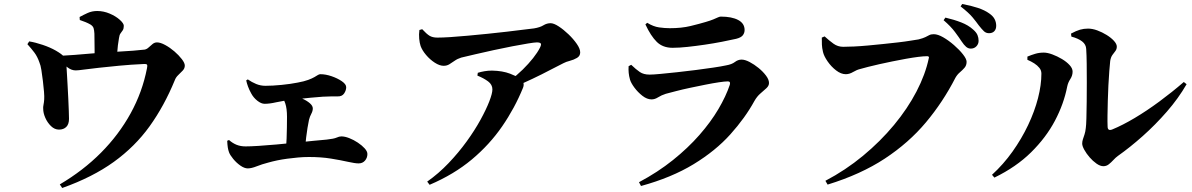

<svg xmlns="http://www.w3.org/2000/svg" viewBox="-20 -868 5960 960"><path d="M279 54Q396 -15 485 -104.5Q574 -194 633 -301Q692 -408 715 -527Q718 -540 715 -544.5Q712 -549 700 -548Q634 -545 576.5 -539.5Q519 -534 473.5 -529Q428 -524 399 -520Q370 -516 359 -516Q338 -516 320 -529.5Q302 -543 266 -571L267 -588Q309 -590 353 -593.5Q397 -597 437 -600.5Q477 -604 506 -605Q539 -608 575.5 -610Q612 -612 645.5 -614.5Q679 -617 703 -620Q714 -622 723.5 -631Q733 -640 743 -648Q753 -656 765 -656Q782 -656 806 -643Q830 -630 852 -611Q874 -592 889 -572.5Q904 -553 904 -540Q904 -526 893.5 -515Q883 -504 871 -492.5Q859 -481 854 -467Q801 -338 728 -236.5Q655 -135 549 -58.5Q443 18 291 72ZM275 -220Q253 -220 235 -237.5Q217 -255 206.5 -279Q196 -303 196 -324Q195 -332 197.5 -344Q200 -356 201 -371Q202 -385 200 -409.5Q198 -434 194.5 -463Q191 -492 187 -517.5Q183 -543 177 -556Q167 -585 152 -605Q137 -625 117 -647L126 -661Q157 -656 194 -643.5Q231 -631 259 -615Q290 -597 300 -584.5Q310 -572 312 -544Q313 -530 314.5 -502Q316 -474 318 -440.5Q320 -407 321.5 -373.5Q323 -340 324 -313.5Q325 -287 325 -274Q325 -247 311.5 -233.5Q298 -220 275 -220ZM453 -559Q453 -565 453 -581Q453 -597 453 -618Q453 -639 452.5 -661Q452 -683 452 -700Q451 -717 448 -727Q445 -737 433 -745Q421 -752 407.5 -757.5Q394 -763 379 -768L378 -783Q396 -793 418 -803Q440 -813 466 -813Q498 -813 528.5 -800Q559 -787 579 -769Q599 -751 599 -739Q599 -725 594 -717Q589 -709 583 -701.5Q577 -694 575 -678Q572 -663 569.5 -641.5Q567 -620 565.5 -598.5Q564 -577 564 -562Z M1219 -26Q1202 -26 1182 -40Q1162 -54 1146 -73.5Q1130 -93 1125 -107Q1121 -118 1119 -130.5Q1117 -143 1116 -164L1125 -168Q1143 -152 1163 -144Q1183 -136 1208 -136Q1231 -136 1272 -138.5Q1313 -141 1362 -145.5Q1411 -150 1459.5 -155Q1508 -160 1548.5 -164Q1589 -168 1613 -170Q1650 -174 1663 -180Q1676 -186 1687 -186Q1704 -186 1726 -177.5Q1748 -169 1769 -155Q1790 -141 1803.5 -126Q1817 -111 1817 -98Q1817 -79 1805 -65Q1793 -51 1773 -51Q1755 -51 1719.5 -59Q1684 -67 1635 -75Q1586 -83 1525 -83Q1497 -83 1470 -80.5Q1443 -78 1416.5 -74.5Q1390 -71 1366 -66Q1342 -61 1321 -55Q1290 -47 1263.5 -36.5Q1237 -26 1219 -26ZM1410 -124Q1412 -148 1413 -175Q1414 -202 1414.5 -230Q1415 -258 1415 -284Q1415 -325 1406.5 -350.5Q1398 -376 1383 -393L1388 -404Q1413 -401 1439.5 -393.5Q1466 -386 1490 -375.5Q1514 -365 1529 -352Q1544 -339 1544 -326Q1544 -313 1536.5 -299Q1529 -285 1525 -269Q1521 -250 1517.5 -228.5Q1514 -207 1511 -182.5Q1508 -158 1506 -128ZM1303 -349Q1286 -349 1266.5 -364.5Q1247 -380 1236 -401Q1226 -419 1220 -435.5Q1214 -452 1211 -466L1219 -471Q1239 -457 1261 -448Q1283 -439 1307 -439Q1343 -439 1388 -443.5Q1433 -448 1468 -455Q1501 -461 1521 -468.5Q1541 -476 1552 -482.5Q1563 -489 1569.5 -493Q1576 -497 1582 -497Q1608 -497 1637.5 -487Q1667 -477 1689 -462Q1711 -447 1711 -432Q1711 -416 1700.5 -400.5Q1690 -385 1667 -386Q1655 -386 1637 -386Q1619 -386 1594 -384.5Q1569 -383 1534 -379.5Q1499 -376 1452 -371Q1393 -364 1360.5 -356.5Q1328 -349 1303 -349Z M2529 -465Q2564 -491 2593.5 -520Q2623 -549 2645.5 -577.5Q2668 -606 2680 -630Q2688 -646 2683.5 -651Q2679 -656 2664 -656Q2653 -656 2619.5 -650.5Q2586 -645 2541.5 -636.5Q2497 -628 2449 -617.5Q2401 -607 2358 -597Q2315 -587 2286 -580Q2267 -574 2253 -564Q2239 -554 2226.5 -546.5Q2214 -539 2198 -539Q2178 -539 2154 -554.5Q2130 -570 2110.5 -593Q2091 -616 2083 -638Q2078 -653 2076 -674.5Q2074 -696 2077 -718L2091 -722Q2113 -698 2128 -689Q2143 -680 2167 -680Q2192 -680 2231.5 -682.5Q2271 -685 2319 -689.5Q2367 -694 2417.5 -699Q2468 -704 2514 -709.5Q2560 -715 2596 -719.5Q2632 -724 2650 -726Q2680 -731 2697 -741.5Q2714 -752 2733 -752Q2749 -752 2773.5 -736Q2798 -720 2822.5 -696.5Q2847 -673 2864 -648.5Q2881 -624 2881 -606Q2881 -588 2865 -578.5Q2849 -569 2829.5 -564Q2810 -559 2797 -552Q2770 -539 2730.5 -518Q2691 -497 2643.5 -474.5Q2596 -452 2545 -430ZM2116 40Q2173 0 2223 -52.5Q2273 -105 2313.5 -161Q2354 -217 2382.5 -269Q2411 -321 2426.5 -361Q2442 -401 2442 -421Q2442 -445 2420.5 -461Q2399 -477 2367 -490L2369 -504Q2385 -509 2403 -512Q2421 -515 2440 -515Q2493 -514 2530.5 -499.5Q2568 -485 2581 -475Q2592 -466 2596.5 -455Q2601 -444 2595 -429Q2554 -328 2491 -236.5Q2428 -145 2339 -70.5Q2250 4 2128 56Z M3175 43Q3269 -7 3344.5 -67.5Q3420 -128 3477 -193Q3534 -258 3572 -322.5Q3610 -387 3629 -444Q3634 -462 3618 -461Q3604 -461 3574 -456.5Q3544 -452 3506.5 -444.5Q3469 -437 3431 -429Q3393 -421 3360.5 -412.5Q3328 -404 3309 -399Q3287 -392 3270.5 -381.5Q3254 -371 3238 -371Q3215 -371 3192 -389Q3169 -407 3152 -430Q3135 -453 3130 -470Q3125 -488 3123.5 -503.5Q3122 -519 3123 -537L3136 -544Q3160 -521 3179 -508Q3198 -495 3228 -495Q3246 -495 3283 -498.5Q3320 -502 3366.5 -507Q3413 -512 3459.5 -518Q3506 -524 3546.5 -530Q3587 -536 3610 -541Q3639 -546 3654.5 -558Q3670 -570 3688 -570Q3705 -570 3728 -558Q3751 -546 3773 -528Q3795 -510 3810 -490Q3825 -470 3825 -453Q3825 -439 3812 -427Q3799 -415 3782 -400.5Q3765 -386 3752 -363Q3706 -279 3632 -196.5Q3558 -114 3448 -47Q3338 20 3185 62ZM3343 -629Q3294 -629 3264 -658.5Q3234 -688 3207 -746L3216 -754Q3247 -735 3275.5 -731Q3304 -727 3329 -727Q3388 -727 3433 -738Q3478 -749 3508 -758Q3532 -765 3546.5 -771Q3561 -777 3569.5 -781Q3578 -785 3584 -785Q3639 -785 3671 -768Q3703 -751 3703 -718Q3703 -703 3694 -691.5Q3685 -680 3661 -674Q3630 -667 3589 -659Q3548 -651 3503.5 -644.5Q3459 -638 3417.5 -633.5Q3376 -629 3343 -629Z M4107 36Q4208 -17 4295 -89Q4382 -161 4450 -243Q4518 -325 4562.5 -410.5Q4607 -496 4624 -577Q4626 -582 4623.5 -584.5Q4621 -587 4616 -587Q4598 -587 4570.5 -583.5Q4543 -580 4509.5 -574Q4476 -568 4442 -561Q4408 -554 4376.5 -547Q4345 -540 4320 -533.5Q4295 -527 4281 -523Q4264 -519 4245.5 -508Q4227 -497 4209 -497Q4185 -497 4160.5 -516Q4136 -535 4118 -561Q4100 -587 4095 -608Q4090 -629 4089.5 -645Q4089 -661 4089 -680L4103 -686Q4126 -665 4147.5 -649.5Q4169 -634 4196 -634Q4218 -634 4250 -635.5Q4282 -637 4320 -640.5Q4358 -644 4396.5 -648Q4435 -652 4470 -656Q4505 -660 4532 -664.5Q4559 -669 4573 -671Q4596 -677 4607 -682.5Q4618 -688 4626.5 -692.5Q4635 -697 4649 -697Q4669 -697 4696 -681.5Q4723 -666 4750 -642.5Q4777 -619 4795 -596Q4813 -573 4813 -559Q4813 -541 4802.5 -529Q4792 -517 4779 -506Q4766 -495 4757 -479Q4695 -358 4609.5 -256Q4524 -154 4404 -75Q4284 4 4118 55ZM4834 -625Q4821 -625 4810.5 -634Q4800 -643 4788 -661Q4775 -681 4754.5 -708.5Q4734 -736 4698 -767L4707 -780Q4750 -770 4786 -756Q4822 -742 4846 -720Q4862 -706 4867.5 -692.5Q4873 -679 4873 -664Q4873 -648 4862 -636.5Q4851 -625 4834 -625ZM4925 -702Q4910 -702 4899.5 -712Q4889 -722 4874 -741Q4862 -758 4843 -781Q4824 -804 4783 -836L4791 -848Q4835 -840 4869.5 -828.5Q4904 -817 4926 -801Q4945 -788 4953 -772.5Q4961 -757 4961 -739Q4961 -722 4951.5 -712Q4942 -702 4925 -702Z M5497 -37Q5481 -37 5462.5 -50Q5444 -63 5428 -81.5Q5412 -100 5401.5 -119Q5391 -138 5391 -150Q5391 -161 5394.5 -171.5Q5398 -182 5402.5 -195.5Q5407 -209 5409 -228Q5411 -241 5412 -276.5Q5413 -312 5413.5 -359Q5414 -406 5414 -456Q5414 -506 5413.5 -550Q5413 -594 5411 -623Q5410 -646 5390.5 -661Q5371 -676 5337 -685L5335 -700Q5361 -714 5380 -719.5Q5399 -725 5420 -725Q5442 -725 5466.5 -716Q5491 -707 5513.5 -693Q5536 -679 5550 -663.5Q5564 -648 5564 -635Q5564 -622 5557 -613Q5550 -604 5542 -593Q5534 -582 5531 -563Q5529 -545 5526.5 -512.5Q5524 -480 5522 -441.5Q5520 -403 5519 -363.5Q5518 -324 5517.5 -291Q5517 -258 5518 -236Q5518 -211 5542 -221Q5593 -242 5653.5 -278Q5714 -314 5777 -360.5Q5840 -407 5899 -458L5913 -447Q5872 -376 5814.5 -310Q5757 -244 5693.5 -187.5Q5630 -131 5569 -88Q5558 -80 5547 -68Q5536 -56 5524 -46.5Q5512 -37 5497 -37ZM4940 6Q4997 -46 5042.5 -110Q5088 -174 5120.5 -242.5Q5153 -311 5170 -377Q5187 -443 5187 -500Q5187 -516 5177 -528.5Q5167 -541 5151.5 -551Q5136 -561 5117 -569V-585Q5136 -593 5156 -599Q5176 -605 5199 -605Q5217 -605 5241.5 -596Q5266 -587 5289.5 -573Q5313 -559 5328 -542.5Q5343 -526 5343 -510Q5343 -490 5331.5 -472.5Q5320 -455 5316 -435Q5299 -348 5254.5 -264Q5210 -180 5135.5 -106.5Q5061 -33 4952 20Z"/></svg>

Font: Noto Serif JP ExtraLight ExtraBold
Style: Regular
Weight: 800
Version: Version 2.003-H1;hotconv 1.1.1;makeotfexe 2.6.0